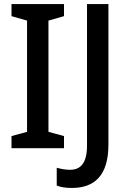

<svg xmlns="http://www.w3.org/2000/svg" viewBox="-20 -734 638 951"><path d="M297 0V-60L220 -81V-632L297 -654V-714H37V-654L114 -632V-81L37 -60V0ZM336 197C447 197 517 136 517 -17V-714H411V-13C411 77 377 107 327 107C302 107 280 102 261 97V185C280 193 305 197 336 197Z"/></svg>

Font: Noto Sans Thai Looped SemiCondensed Medium
Style: Regular
Weight: 500
Width: 4
Designer: Sasikarn Vongin, Ben Mitchell
Foundry: The Fontpad Ltd
Version: Version 1.001